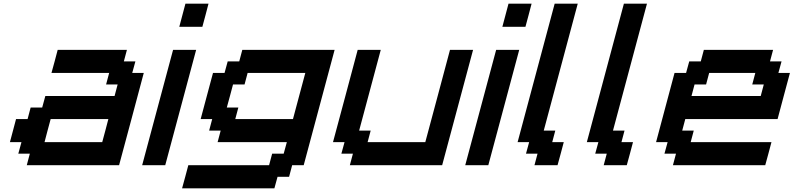

<svg xmlns="http://www.w3.org/2000/svg" viewBox="-20 -895 4299 1040"><path d="M125 0H625Q647.5 -83 692.1 -250Q736.8 -417 758.8 -500H696.3L713.4 -562.5H650.9L667.5 -625H292.5Q287.1 -604 275.9 -562.3Q264.6 -520.5 258.8 -500H571.3L554.7 -437.5H617.2L600.6 -375H225.6L208.5 -312.5H146L129.4 -250H66.9Q61.5 -229 50.3 -187.3Q39.1 -145.5 33.7 -125H96.2L79.1 -62.5H141.6ZM533.7 -125H221.2Q226.6 -145.5 237.5 -187.3Q248.5 -229 254.4 -250H566.9Q561.5 -229 550.5 -187.3Q539.6 -145.5 533.7 -125Z M750 0H875Q902.8 -104 958.7 -312.3Q1014.6 -520.5 1042.5 -625H917.5Q889.6 -520.5 833.7 -312.3Q777.8 -104 750 0ZM951.2 -750H1076.2Q1082 -771 1093 -812.5Q1104 -854 1109.4 -875H984.4Q979 -854 967.8 -812.5Q956.5 -771 951.2 -750Z M966.3 125H1466.3L1483.4 62.5H1545.9L1562.5 0H1625Q1652.8 -104 1708.7 -312.3Q1764.6 -520.5 1792.5 -625H1292.5L1275.9 -562.5H1213.4L1196.3 -500H1133.8Q1122.6 -458 1100.3 -375Q1078.1 -292 1066.9 -250H1129.4L1112.8 -187.5H1175.3L1158.7 -125H1533.7L1516.6 -62.5H1454.1L1437.5 0H1000Q994.6 21 983.4 62.5Q972.2 104 966.3 125ZM1566.9 -250H1254.4L1271 -312.5H1208.5Q1214.4 -333 1225.6 -375Q1236.8 -417 1242.2 -437.5H1304.7L1321.3 -500H1633.8Q1622.6 -458 1600.3 -375Q1578.1 -292 1566.9 -250Z M1875 0H2375Q2402.8 -104 2458.7 -312.3Q2514.6 -520.5 2542.5 -625H2417.5Q2395.5 -542 2350.8 -375.2Q2306.2 -208.5 2283.7 -125H1971.2L1987.8 -187.5H1925.3L2042.5 -625H1917.5Q1895.5 -542 1850.8 -375Q1806.2 -208 1783.7 -125H1846.2L1829.1 -62.5H1891.6Z M2500 0H2625Q2652.8 -104 2708.7 -312.3Q2764.6 -520.5 2792.5 -625H2667.5Q2639.6 -520.5 2583.7 -312.3Q2527.8 -104 2500 0ZM2701.2 -750H2826.2Q2832 -771 2843 -812.5Q2854 -854 2859.4 -875H2734.4Q2729 -854 2717.8 -812.5Q2706.5 -771 2701.2 -750Z M2875 0H3000Q3005.9 -21 3017.1 -62.5Q3028.3 -104 3033.7 -125H2971.2L2987.8 -187.5H2925.3L3109.4 -875H2984.4L2783.7 -125H2846.2L2829.1 -62.5H2891.6Z M3250 0H3375Q3380.9 -21 3392.1 -62.5Q3403.3 -104 3408.7 -125H3346.2L3362.8 -187.5H3300.3L3484.4 -875H3359.4L3158.7 -125H3221.2L3204.1 -62.5H3266.6Z M3625 0H4125Q4130.9 -21 4142.1 -62.5Q4153.3 -104 4158.7 -125H3721.2L3737.8 -187.5H3675.3L3691.9 -250H4191.9Q4203.1 -292 4225.3 -375.2Q4247.6 -458.5 4258.8 -500H4196.3L4213.4 -562.5H4150.9L4167.5 -625H3792.5L3775.9 -562.5H3713.4L3696.3 -500H3633.8Q3617.2 -437.5 3583.7 -312.5Q3550.3 -187.5 3533.7 -125H3596.2L3579.1 -62.5H3641.6ZM4100.6 -375H3725.6L3742.2 -437.5H3804.7L3821.3 -500H4071.3L4054.7 -437.5H4117.2Z"/></svg>

Font: Faithful 32x
Style: Oblique
Weight: 400
Foundry: Faithful Resource Pack
Version: Version 1.0; January 27, 2023